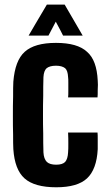

<svg xmlns="http://www.w3.org/2000/svg" viewBox="-20 -793 469 822"><path d="M271.5 -376H397.5C398.4 -382.8 398.4 -393.6 398.4 -408.2C399.4 -423.8 399.4 -437.5 398.4 -448.2C395.5 -505.9 380.9 -546.9 352.5 -571.3C325.2 -596.7 281.2 -609.4 219.7 -609.4C158.2 -609.4 114.3 -596.7 85.9 -571.3C57.6 -545.9 42 -502.9 37.1 -443.4C36.1 -427.7 36.1 -406.2 36.1 -379.9C35.2 -353.5 35.2 -326.2 35.2 -297.9C35.2 -268.6 35.2 -241.2 36.1 -215.8C36.1 -190.4 36.1 -169.9 37.1 -154.3C41 -96.7 56.6 -54.7 85 -29.3C113.3 -3.9 159.2 8.8 220.7 8.8C281.2 8.8 325.2 -3.9 352.5 -29.3C379.9 -54.7 395.5 -96.7 398.4 -154.3V-180.7V-194.3C398.4 -209 398.4 -219.7 397.5 -225.6H271.5C272.5 -208 272.5 -192.4 272.5 -177.7C272.5 -163.1 272.5 -150.4 271.5 -140.6C270.5 -122.1 266.6 -108.4 258.8 -99.6C251 -91.8 238.3 -87.9 220.7 -87.9C202.1 -87.9 189.5 -91.8 180.7 -99.6C171.9 -108.4 167 -122.1 166 -140.6C165 -167 165 -194.3 165 -220.7C164.1 -247.1 164.1 -274.4 164.1 -301.8C164.1 -328.1 164.1 -355.5 165 -382.8C165 -409.2 165 -436.5 166 -462.9C167 -481.4 171.9 -494.1 179.7 -501C188.5 -507.8 201.2 -511.7 219.7 -511.7C237.3 -511.7 250 -507.8 258.8 -501C266.6 -494.1 270.5 -481.4 271.5 -462.9C272.5 -457 272.5 -449.2 272.5 -438.5V-404.3C272.5 -392.6 272.5 -382.8 271.5 -376ZM102.5 -640.6H187.5C203.1 -670.9 213.9 -690.4 218.8 -700.2C234.4 -670.9 245.1 -651.4 250 -640.6H334C294.9 -707 269.5 -751 256.8 -773.4H180.7C141.6 -707 115.2 -663.1 102.5 -640.6Z"/></svg>

Font: Yellow Ladder Regular
Style: Regular
Weight: 400
Designer: Zima Creative
Version: Version 2.002